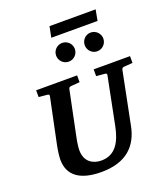

<svg xmlns="http://www.w3.org/2000/svg" viewBox="-185 -1186 1162 1330"><g transform="rotate(-20 395.5 -520.5)"><path d="M791 -621V-671H523V-621C550 -618 580 -616 580 -616C596 -615 601 -613 599 -601L529 -250C507 -140 462 -59 358 -59C298 -59 238 -92 238 -177C238 -195 241 -227 249 -265L318 -600C320 -612 327 -615 339 -616C339 -616 370 -618 401 -621V-671H99V-621C126 -618 155 -616 155 -616C169 -615 177 -613 175 -601L105 -265C96 -220 92 -181 92 -162C92 -38 184 16 332 16C516 16 605 -76 632 -215L709 -600C711 -609 716 -615 725 -616ZM659 -849C659 -887 628 -918 590 -918C552 -918 522 -887 522 -849C522 -811 552 -780 590 -780C628 -780 659 -811 659 -849ZM449 -849C449 -887 418 -918 380 -918C342 -918 311 -887 311 -849C311 -811 342 -780 380 -780C418 -780 449 -811 449 -849ZM678 -1057H338L322 -977H663Z"/></g></svg>

Font: Veleka
Style: Bold Italic
Weight: 700
Italic angle: -12°
Designer: Stefan Peev, Context Ltd, 2016; SIL International, 1997-2014.
Foundry: Stefan Peev, Context Ltd, 2016
Version: Version 5.000